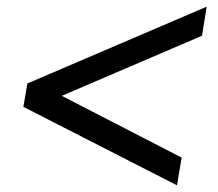

<svg xmlns="http://www.w3.org/2000/svg" viewBox="-20 -550 652 575"><path d="M165 -263 524 -78 510 5 50 -230 62 -300 599 -530 585 -443Z"/></svg>

Font: Bitter
Style: Italic
Weight: 400
Italic angle: -9°
Designer: Sol Matas
Foundry: Sol Matas
Version: Version 1.001